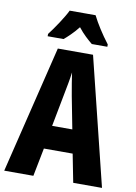

<svg xmlns="http://www.w3.org/2000/svg" viewBox="-100 -1061 747 1058"><g transform="rotate(10 273.5 -531.5)"><path d="M347 -997H202C185 -960 136 -887 107 -850V-837H196C214 -852 246 -881 274 -917C301 -882 332 -855 354 -837H441V-850C402 -901 369 -953 347 -997ZM386 -66H547L371 -780H174L0 -66H163L194 -224H355ZM295 -536 330 -355H217L252 -538C260 -579 270 -630 274 -664C280 -626 285 -588 295 -536Z"/></g></svg>

Font: Noto Sans Malayalam UI ExtraCondensed ExtraBold
Style: Regular
Weight: 800
Width: 2
Designer: Jelle Bosma - Monotype Design Team
Foundry: Monotype Imaging Inc.
Version: Version 2.104